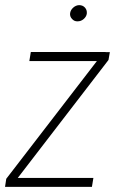

<svg xmlns="http://www.w3.org/2000/svg" viewBox="-26 -732 460 752"><path d="M339.8 -35.2 334 0H4.9L10.3 -35.2ZM398.9 -497.1 16.6 0H-6.3L-1.5 -31.7L380.4 -527.8H404.3ZM387.7 -528.3 381.8 -492.7H88.9L94.7 -528.3ZM248.5 -679.7Q250 -692.4 260.5 -701.9Q271 -711.4 283.7 -711.9Q298.3 -711.9 306.9 -702.1Q315.4 -692.4 314 -678.7Q312.5 -667 302 -657.7Q291.5 -648.4 277.8 -648.4Q265.1 -647.9 256.1 -657.7Q247.1 -667.5 248.5 -679.7Z"/></svg>

Font: Roboto Condensed ExtraLight
Style: Italic
Weight: 250
Italic angle: -12°
Designer: Christian Robertson
Foundry: Google
Version: Version 3.008; 2023